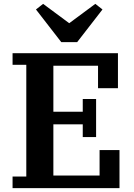

<svg xmlns="http://www.w3.org/2000/svg" viewBox="-20 -973 692 993"><path d="M45 -60H116V-638H45V-698H590V-517H487V-633H256V-395H408V-461H477V-264H408V-330H256V-65H495V-197H598V0H45ZM166 -924 203 -953 338 -853 473 -953 510 -924 379 -755H297Z"/></svg>

Font: IBM Plex Serif SemiBold
Style: Regular
Weight: 600
Designer: Mike Abbink, Paul van der Laan, Pieter van Rosmalen
Foundry: Bold Monday
Version: Version 2.5